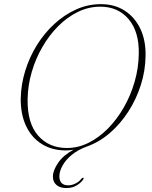

<svg xmlns="http://www.w3.org/2000/svg" viewBox="-20 -732 752 949"><path d="M478.5 -711.5Q546.5 -711.5 596.5 -679.2Q646.5 -647 673.8 -589.5Q701 -532 699.5 -455.5Q698.5 -382 676 -311.5Q653.5 -241 614 -180Q574.5 -119 522.5 -74.2Q470.5 -29.5 410 -8Q365.5 8 335 33.2Q304.5 58.5 289.2 86.2Q274 114 273.5 137Q272.5 184 317.5 184Q335 184 353.2 175Q371.5 166 382.5 151Q387.5 146 391 146.5Q395.5 147 392.5 153Q384 168.5 361.2 183Q338.5 197.5 308.5 197.5Q276.5 197.5 258.8 182Q241 166.5 241.5 139.5Q242 110 267.5 72.5Q293 35 343.5 8Q331.5 10 322.5 10.8Q313.5 11.5 305.5 11.5Q237.5 11.5 186.8 -20Q136 -51.5 108.8 -109.5Q81.5 -167.5 82.5 -246.5Q84 -315 104.8 -382.2Q125.5 -449.5 162.2 -508.8Q199 -568 248.5 -613.5Q298 -659 356.2 -685.2Q414.5 -711.5 478.5 -711.5ZM116.5 -242Q114.5 -123.5 168.2 -62Q222 -0.5 311 -0.5Q366 -0.5 417.8 -26.2Q469.5 -52 514 -97.2Q558.5 -142.5 592.2 -201.5Q626 -260.5 645.5 -328.2Q665 -396 666 -466Q668 -575.5 615.8 -637.2Q563.5 -699 475.5 -699Q418.5 -699 365.8 -673.5Q313 -648 268.2 -603.2Q223.5 -558.5 189.8 -500.2Q156 -442 136.8 -375.8Q117.5 -309.5 116.5 -242Z"/></svg>

Font: Fraunces 72pt Thin
Style: Italic
Weight: 100
Italic angle: -16°
Version: Version 1.000;[b76b70a41]